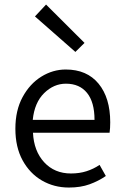

<svg xmlns="http://www.w3.org/2000/svg" viewBox="-20 -821 549 853"><path d="M286.1 12.2Q220.2 12.2 166.3 -19Q112.3 -50.3 80.3 -108.9Q48.3 -167.5 48.3 -249Q48.3 -330.6 80.3 -389.6Q112.3 -448.7 163.6 -480.5Q214.8 -512.2 272 -512.2Q366.2 -512.2 418 -449.2Q469.7 -386.2 469.7 -277.8Q469.7 -250.5 466.8 -231.4H126.5Q130.4 -149.9 176.3 -100.1Q222.2 -50.3 295.4 -50.3Q333 -50.3 364.3 -60.3Q395.5 -70.3 422.4 -88.4L450.2 -39.1Q417.5 -16.6 377.9 -2.2Q338.4 12.2 286.1 12.2ZM125.5 -288.6H399.9Q399.9 -367.2 366.7 -408.2Q333.5 -449.2 272.9 -449.2Q218.8 -449.2 176 -407.2Q133.3 -365.2 125.5 -288.6ZM314.9 -590.3 135.3 -748 184.6 -800.8 355.5 -630.4Z"/></svg>

Font: Akatab
Style: Regular
Weight: 400
Designer: SIL Global
Foundry: SIL Global
Version: Version 4.100